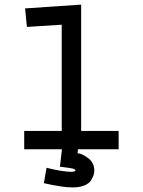

<svg xmlns="http://www.w3.org/2000/svg" viewBox="-20 -653 626 840"><path d="M321.3 0 319.3 17.6Q336.9 17.6 364.7 38.1Q392.6 58.6 392.6 93.8Q392.6 103.5 389.2 113.8Q385.7 124 377.4 137.2Q369.1 150.4 348.1 158.7Q327.1 167 297.9 167Q253.9 167 171.9 148.4L183.6 81.1Q253.9 98.6 292 98.6Q305.7 98.6 310.5 93.8Q308.6 86.9 298.3 84.5Q288.1 82 242.2 76.2L251 0H85.9V-80.1H250V-544.9L97.7 -535.2L89.8 -616.2L335 -632.8V-80.1H499V0Z"/></svg>

Font: Thabit-Bold
Style: Bold
Weight: 700
Designer: Regenerated by Nadim Shaikli
Foundry: MAK Alagha
Version: 0.01